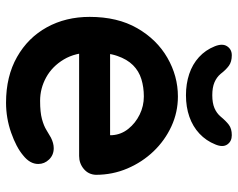

<svg xmlns="http://www.w3.org/2000/svg" viewBox="-94 -664 769 620"><g transform="rotate(90 290.0 -354.5)"><path d="M312 10Q227 10 164.5 -25.5Q102 -61 68.5 -122Q35 -183 35 -260Q35 -350 71.5 -413.5Q108 -477 167 -511Q226 -545 292 -545Q343 -545 388.5 -524Q434 -503 469 -466.5Q504 -430 524.5 -382Q545 -334 545 -280Q544 -256 526 -241Q508 -226 484 -226H102L72 -326H439L417 -306V-333Q415 -362 396.5 -385Q378 -408 350.5 -421.5Q323 -435 292 -435Q262 -435 236 -427Q210 -419 191 -400Q172 -381 161 -349Q150 -317 150 -268Q150 -214 172.5 -176.5Q195 -139 230.5 -119.5Q266 -100 306 -100Q343 -100 365 -106Q387 -112 400.5 -120.5Q414 -129 425 -135Q443 -144 459 -144Q481 -144 495.5 -129Q510 -114 510 -94Q510 -67 482 -45Q456 -23 409 -6.5Q362 10 312 10ZM288 -571Q251 -571 219.5 -581.5Q188 -592 165 -613Q142 -634 130 -664Q120 -689 130 -704Q140 -719 159 -719Q180 -719 193 -709.5Q206 -700 219 -683Q230 -670 246.5 -663Q263 -656 288 -656Q313 -656 329.5 -663Q346 -670 357 -683Q371 -700 383.5 -709.5Q396 -719 417 -719Q437 -719 447 -704.5Q457 -690 447 -666Q435 -636 412 -614.5Q389 -593 357.5 -582Q326 -571 288 -571Z"/></g></svg>

Font: Quicksand Variable Light
Style: Regular
Weight: 300
Designer: Andrew Paglinawan
Foundry: Andrew Paglinawan
Version: Version 3.004